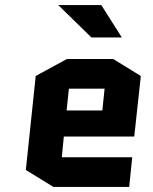

<svg xmlns="http://www.w3.org/2000/svg" viewBox="-20 -738 605 758"><path d="M502 -117 490 0H191L82 -67L121 -438L244 -505H427L536 -438L510 -199H232L224 -117ZM252 -388 243 -302H384L393 -388ZM380 -718 461 -590H341L210 -718Z"/></svg>

Font: Quantico
Style: Bold Italic
Weight: 700
Italic angle: -12°
Designer: Matt Desmond
Foundry: MADtype
Version: Version 2.002